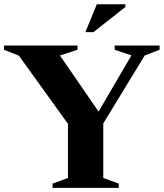

<svg xmlns="http://www.w3.org/2000/svg" viewBox="-32 -904 788 924"><path d="M59 -636 -12.5 -664.5V-685H341V-664.5L256.5 -637L462 -338.5L425.5 -338L600.5 -637.5L520 -664.5V-685H736V-664.5L664.5 -637L465 -310V-47.5L539.5 -20.5V0H221V-20.5L295 -47.5V-308ZM379 -749.5 434 -883.5H571.5V-870.5L418 -749.5Z"/></svg>

Font: Newsreader 36pt
Style: Bold
Weight: 700
Designer: Hugues Gentile
Foundry: Production Type
Version: Version 1.003